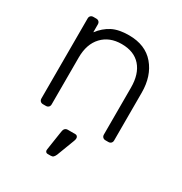

<svg xmlns="http://www.w3.org/2000/svg" viewBox="-173 -655 936 990"><g transform="rotate(30 295.0 -160.0)"><path d="M492 0H475Q465 0 459 -6Q453 -12 453 -22V-301Q453 -382 413.5 -427Q374 -472 300 -472Q228 -472 185 -426.5Q142 -381 142 -301V-22Q142 -12 136 -6Q130 0 120 0H103Q93 0 87 -6Q81 -12 81 -22V-498Q81 -508 87 -514Q93 -520 103 -520H120Q130 -520 136 -514Q142 -508 142 -498V-451Q172 -490 210.5 -510Q249 -530 310 -530Q408 -530 461 -467.5Q514 -405 514 -306V-22Q514 -12 508 -6Q502 0 492 0ZM280 50H325Q332 50 336 55Q340 60 340 66Q340 75 336 84L296 189Q291 200 285.5 205Q280 210 270 210H252Q244 210 240 204Q236 198 238 189L255 77Q258 50 280 50Z"/></g></svg>

Font: Rubik
Style: Regular
Weight: 300
Designer: Hubert & Fischer
Foundry: Hubert & Fischer
Version: Version 1.100